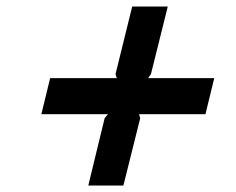

<svg xmlns="http://www.w3.org/2000/svg" viewBox="-20 -698 718 585"><path d="M632.8 -460 606 -350.1H403.8L407.2 -337.9L356 -132.8H249L298.8 -337.9L309.1 -350.1H106L132.8 -460H335.9L332 -472.2L382.8 -678.2H491.2L439.9 -472.2L431.2 -460Z"/></svg>

Font: Sinkin Sans 500 Medium Italic
Style: Regular
Weight: 500
Italic angle: -112°
Designer: Keith Bates
Foundry: K-Type
Version: Sinkin Sans (version 1.0)  by Keith Bates   •   © 2014   www